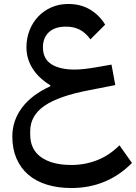

<svg xmlns="http://www.w3.org/2000/svg" viewBox="-20 -642 684 966"><path d="M339 304Q271 304 216 287Q161 270 122.5 237Q84 204 63 155.5Q42 107 42 45Q42 -35 90.5 -100Q139 -165 233 -208V-213Q174 -249 143.5 -298Q113 -347 113 -404Q113 -449 128.5 -489Q144 -529 172 -558.5Q200 -588 238.5 -605Q277 -622 323 -622Q386 -622 433 -594Q480 -566 509 -518L435 -444Q411 -477 381.5 -492.5Q352 -508 312 -508Q256 -508 226 -480Q196 -452 196 -404Q196 -346 238.5 -319Q281 -292 355 -292Q378 -292 404.5 -295Q431 -298 461 -303L541 -317L560 -214L428 -188Q275 -159 203.5 -109.5Q132 -60 132 18V35Q132 110 187 149Q242 188 339 188Q407 188 468.5 164Q530 140 581 89L644 178Q519 304 339 304Z"/></svg>

Font: IBM Plex Sans Arabic Medium
Style: Regular
Weight: 500
Designer: Mike Abbink, Paul van der Laan, Pieter van Rosmalen, Wael Morcos, Khajak Apelian
Foundry: Bold Monday
Version: Version 1.1